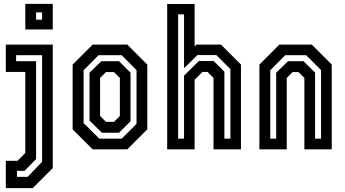

<svg xmlns="http://www.w3.org/2000/svg" viewBox="-20 -770 1778 990"><path d="M110.5 -618V-750H252V-618ZM166 -668.5H197V-706H166ZM10 200V59H70.5L110.5 18.5V-399H10V-540H252V97L149 200ZM67.5 142H122L197 64.5V-485.5H63V-454.5H166V50L106.5 111H67.5Z M457.5 0 354.5 -103V-437L457.5 -540H636.5L739.5 -437V-103L636.5 0ZM492 -55H607.5L684 -131.5V-408.5L607.5 -485.5H488.5L411 -408V-135.5ZM505.5 -85.5 441.5 -148.5V-395L502.5 -454.5H593.5L653 -395.5V-144.5L593.5 -85.5ZM526.5 -141.5H567.5L598 -172V-368L567.5 -398.5H526.5L496 -368V-172Z M842 0V-749.5H983.5V-530.5L993 -540H1119.5L1222.5 -437V0H1081V-368L1050.5 -399H1023.5L983.5 -358.5V0ZM898.5 -55H929V-380L1005.5 -455.5H1081.5L1137 -400.5V-55H1168V-413.5L1095.5 -486H998L929 -418V-696H898.5Z M1317.5 0V-437L1420.5 -540H1587.5L1690.5 -437V0H1549.5V-368L1519 -398.5H1489L1458.5 -368V0ZM1373.5 -55H1404V-395L1465 -454.5H1545L1604.5 -395.5V-55H1635.5V-408.5L1558.5 -485.5H1451L1373.5 -408Z"/></svg>

Font: Tourney Condensed SemiBold
Style: Regular
Weight: 600
Width: 3
Designer: Tyler Finck
Foundry: Etcetera Type Co
Version: Version 1.010; ttfautohint (v1.8.3)